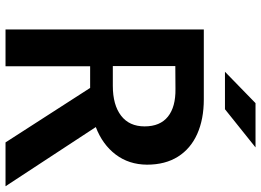

<svg xmlns="http://www.w3.org/2000/svg" viewBox="-142 -780 923 678"><g transform="rotate(90 319.0 -441.5)"><path d="M366.2 -774.9H233.9L344.7 -882.8H501ZM483.4 0 291 -298.8H214.4V0H84.5V-700.2H331.5Q401.4 -700.2 453.4 -677Q505.4 -653.8 533.7 -608.9Q562 -564 562 -499.5Q561.5 -435.5 526.1 -388.9Q490.7 -342.3 429.2 -318.8L638.2 0ZM283.2 -378.9Q351.1 -378.9 388.9 -408Q426.8 -437 426.8 -491.2Q426.8 -545.9 392.3 -573.5Q357.9 -601.1 293.9 -600.1L213.9 -599.6V-378.9Z"/></g></svg>

Font: Selawik Semibold
Style: Regular
Weight: 600
Designer: Aaron Bell
Foundry: Microsoft Corporation
Version: Version 1.01